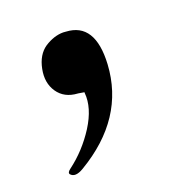

<svg xmlns="http://www.w3.org/2000/svg" viewBox="-71 -207 405 434"><g transform="rotate(-20 131.5 10.0)"><path d="M124.5 -145.5Q127.9 -145.5 130.9 -145Q199.7 -141.6 194.3 -43.5Q187 84 60.5 159.2Q38.6 172.4 28.8 160.6Q25.9 155.8 34.7 149.4Q73.2 120.6 100.1 78.6Q127 36.1 123.5 0V-2L108.9 -4.4H108.4Q76.7 -6.3 61 -29.3Q45.4 -52.2 51.8 -84.2Q58.1 -116.2 79.6 -130.9Q102.1 -145.5 124.5 -145.5Z"/></g></svg>

Font: Gandom FD-WOL
Style: FD-WOL
Weight: 400
Foundry: DejaVu fonts team - Redesigned by Saber Rastikerdar - Based on Samim Font
Version: Version 0.6